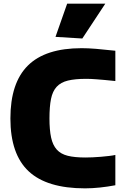

<svg xmlns="http://www.w3.org/2000/svg" viewBox="-20 -1018 687 1052"><path d="M446 14Q237 14 137 -79.5Q37 -173 37 -369Q37 -564 133 -659Q229 -754 427 -754Q462 -754 505.5 -750.5Q549 -747 612 -740V-574Q576 -578 551.5 -580Q527 -582 509 -583.5Q491 -585 478 -585.5Q465 -586 451 -586Q391 -586 352 -576.5Q313 -567 290.5 -542.5Q268 -518 259.5 -476Q251 -434 251 -369Q251 -306 260 -264.5Q269 -223 291 -198.5Q313 -174 351 -164.5Q389 -155 448 -155Q465 -155 487.5 -156Q510 -157 533.5 -159Q557 -161 578 -163.5Q599 -166 612 -169V-3Q570 5 527.5 9.5Q485 14 446 14ZM284 -816 348 -998H557L431 -807Z"/></svg>

Font: Encode Sans Wide
Style: ExtraBold
Weight: 800
Designer: Pablo Impallari, Andres Torresi
Foundry: Pablo Impallari, Andres Torresi
Version: Version 1.000; ttfautohint (v1.00) -l 8 -r 50 -G 200 -x 14 -